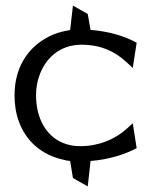

<svg xmlns="http://www.w3.org/2000/svg" viewBox="-20 -567 539 687"><path d="M32 -226C32 -192 37 -160 48 -131C73 -63 128 -12 209 5C211 6 219 8 231 9L241 70L294 100L304 9C370 4 428 -15 469 -37L455 -126L431 -104C390 -69 335 -44 267 -44C244 -44 222 -48 202 -57C147 -81 109 -141 109 -226C109 -251 113 -275 121 -297C143 -359 194 -407 272 -407C340 -407 391 -383 431 -346L455 -324L469 -414C428 -437 370 -455 304 -460L294 -517L241 -547L231 -460C230 -460 229 -459 229 -459C209 -456 190 -451 172 -444C92 -411 32 -338 32 -226Z"/></svg>

Font: Charger Sport
Style: Df
Weight: 400
Designer: Jasper
Foundry: Cannot Into Space Fonts
Version: Version 1.1